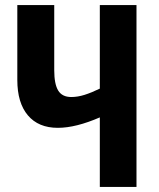

<svg xmlns="http://www.w3.org/2000/svg" viewBox="-20 -734 623 754"><path d="M516 0H372V-273Q326 -253 284.5 -242.5Q243 -232 207 -232Q131 -232 89.5 -281Q48 -330 48 -420V-714H193V-458Q193 -404 208.5 -378.5Q224 -353 260 -353Q285 -353 312 -361.5Q339 -370 372 -386V-714H516Z"/></svg>

Font: Noto Sans Display Condensed
Style: Bold
Weight: 700
Width: 3
Designer: Monotype Design Team
Foundry: Monotype Imaging Inc.
Version: Version 2.003